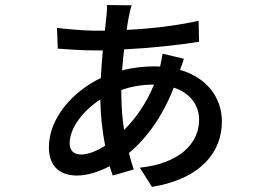

<svg xmlns="http://www.w3.org/2000/svg" viewBox="-20 -689 1040 758"><path d="M500 -668 402 -669C403 -658 402 -638 400 -624C398 -608 396 -589 394 -568C379 -568 364 -568 349 -568C313 -568 234 -575 205 -579L208 -497C243 -494 310 -490 349 -490C361 -490 373 -490 386 -490C383 -456 380 -419 378 -381C267 -328 173 -222 173 -108C173 -27 222 4 284 4C323 4 370 -10 413 -33C417 -20 421 -7 425 4L508 -20C501 -40 495 -62 489 -85C560 -144 622 -230 666 -343C731 -322 766 -274 766 -216C766 -121 686 -43 532 -27L580 49C782 15 856 -96 856 -209C856 -304 796 -383 691 -413C697 -429 703 -448 706 -457L622 -477C620 -467 616 -443 612 -426C604 -427 597 -427 589 -427C549 -427 504 -422 462 -411C464 -439 467 -467 470 -494C572 -499 685 -511 766 -524L764 -607C675 -587 578 -576 480 -571C483 -592 486 -610 489 -625C492 -641 495 -655 500 -668ZM459 -321C459 -325 459 -330 459 -334C494 -346 537 -355 586 -355H588C557 -279 515 -221 470 -176C463 -219 459 -267 459 -321ZM255 -123C255 -185 310 -254 376 -296C377 -234 384 -170 395 -114C360 -91 326 -79 300 -79C272 -79 255 -94 255 -123Z"/></svg>

Font: Noto Sans HK Medium
Style: Regular
Weight: 500
Designer: Ryoko NISHIZUKA 西塚涼子 (kana, bopomofo & ideographs); Paul D. Hunt (Latin, Greek & Cyrillic); Sandoll Communications 산돌커뮤니
Foundry: Adobe
Version: Version 2.002;hotconv 1.0.116;makeotfexe 2.5.65601